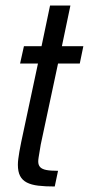

<svg xmlns="http://www.w3.org/2000/svg" viewBox="-20 -678 323 698"><path d="M179 0Q144 0 119 -3Q94 -6 77.5 -14.5Q61 -23 53 -38.5Q45 -54 45 -79Q45 -89 46.5 -100.5Q48 -112 50.5 -127Q53 -142 57 -161L118 -447H53L67 -510H131L162 -658H236L205 -510H283L270 -447H191L128 -152Q126 -139 124 -127.5Q122 -116 120.5 -106.5Q119 -97 119 -91Q119 -78 126 -70.5Q133 -63 148.5 -60Q164 -57 191 -57Z"/></svg>

Font: Saira Condensed
Style: Italic
Weight: 400
Width: 3
Italic angle: -12°
Designer: Hector Gatti with collaboration of the Omnibus-Type team
Foundry: Omnibus-Type
Version: Version 1.100